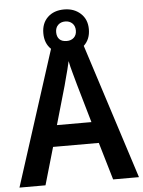

<svg xmlns="http://www.w3.org/2000/svg" viewBox="-59 -974 724 970"><g transform="rotate(-5 303.5 -489.5)"><path d="M475 -51 419 -241H187L132 -51H0L230 -767H376L606 -51ZM335 -543Q328 -569 318 -604.5Q308 -640 303 -666Q299 -647 293 -623.5Q287 -600 281 -578.5Q275 -557 272 -544L216 -349H391ZM303 -706Q251 -706 219.5 -736Q188 -766 188 -817Q188 -868 219.5 -898Q251 -928 303 -928Q353 -928 386 -898Q419 -868 419 -818Q419 -767 386.5 -736.5Q354 -706 303 -706ZM303 -768Q325 -768 339 -781Q353 -794 353 -817Q353 -840 339 -853.5Q325 -867 303 -867Q281 -867 267 -853.5Q253 -840 253 -817Q253 -794 265.5 -781Q278 -768 303 -768Z"/></g></svg>

Font: Noto Sans Tamil UI SemiCondensed SemiBold
Style: Regular
Weight: 600
Width: 4
Designer: Jelle Bosma - Monotype Design Team
Foundry: Monotype Imaging Inc.
Version: Version 2.004; ttfautohint (v1.8.4.7-5d5b)